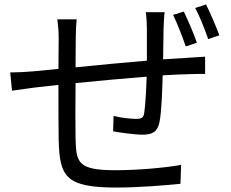

<svg xmlns="http://www.w3.org/2000/svg" viewBox="-20 -811 1040 864"><path d="M807 -759 759 -744C778 -705 801 -645 816 -602L866 -619C852 -660 825 -722 807 -759ZM907 -791 858 -775C879 -738 901 -680 917 -635L967 -652C952 -693 926 -754 907 -791ZM26 -485 34 -403C62 -407 105 -413 136 -417L243 -429C243 -329 243 -223 244 -180C249 -21 270 33 502 33C603 33 725 23 792 16L795 -69C730 -57 606 -45 498 -45C325 -45 323 -83 320 -191C319 -230 319 -334 320 -437C420 -447 537 -458 640 -466C638 -403 634 -336 629 -303C626 -280 615 -276 591 -276C568 -276 525 -281 491 -289L489 -220C516 -215 585 -205 621 -205C667 -205 689 -218 698 -263C707 -309 710 -398 712 -472C756 -475 794 -476 824 -477C849 -478 887 -479 903 -478V-556C879 -554 850 -553 825 -551L714 -544L716 -683C717 -705 718 -739 721 -756H636C639 -739 641 -703 641 -681V-538C534 -529 418 -518 320 -508L321 -644C321 -674 323 -702 325 -724H238C242 -694 244 -670 244 -640L243 -501L130 -490C94 -487 57 -485 26 -485Z"/></svg>

Font: Noto Sans CJK JP
Style: Regular
Weight: 400
Designer: Ryoko NISHIZUKA 西塚涼子 (kana, bopomofo & ideographs); Paul D. Hunt (Latin, Greek & Cyrillic); Sandoll Communications 산돌커뮤니
Foundry: Adobe
Version: Version 2.004;hotconv 1.0.118;makeotfexe 2.5.65603